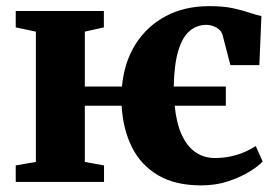

<svg xmlns="http://www.w3.org/2000/svg" viewBox="-20 -578 879 610"><path d="M619 11Q536.5 11 481.8 -21.5Q427 -54 398.8 -111.2Q370.5 -168.5 366.5 -242H249.5V-63.5L310.5 -52.5V0H30V-52.5L94 -63.5V-477.5L30 -491V-543H310V-491L249.5 -477.5V-303H367.5Q374.5 -380.5 410.8 -437.8Q447 -495 506.8 -526.8Q566.5 -558.5 645 -558.5Q689.5 -558.5 720.5 -551.8Q751.5 -545 773.2 -537.5Q795 -530 810.5 -527L804 -371H712L687.5 -465.5Q685 -476 676.8 -483.5Q668.5 -491 657.5 -495Q646.5 -499 635.5 -499Q605.5 -499 582.8 -480Q560 -461 546.8 -418Q533.5 -375 532 -303H697.5V-242H535Q540.5 -186 557.8 -149Q575 -112 601.8 -94Q628.5 -76 662.5 -76Q689.5 -76 713.5 -81.2Q737.5 -86.5 757.5 -95.2Q777.5 -104 792.5 -114L814.5 -65Q801.5 -50.5 772.8 -32.8Q744 -15 704.8 -2Q665.5 11 619 11Z"/></svg>

Font: Merriweather 48pt ExtraBold
Style: Regular
Weight: 800
Version: Version 2.100